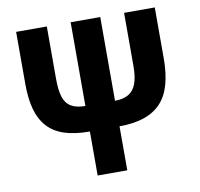

<svg xmlns="http://www.w3.org/2000/svg" viewBox="-79 -798 918 881"><g transform="rotate(-10 379.5 -357.0)"><path d="M698 -477Q698 -409 684 -357.5Q670 -306 639.5 -272.5Q609 -239 560.5 -222Q512 -205 444 -205V0H306V-205Q236 -205 187.5 -221Q139 -237 109 -270.5Q79 -304 65.5 -353.5Q52 -403 52 -470V-714H195V-468Q195 -417 205 -385.5Q215 -354 239.5 -339Q264 -324 306 -324V-714H444V-324Q482 -324 506.5 -338Q531 -352 543 -383Q555 -414 555 -466V-714H698Z"/></g></svg>

Font: Noto Sans Display Condensed
Style: Bold
Weight: 700
Width: 3
Designer: Monotype Design Team
Foundry: Monotype Imaging Inc.
Version: Version 2.003